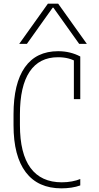

<svg xmlns="http://www.w3.org/2000/svg" viewBox="-20 -1020 540 1050"><path d="M316 10Q188 10 121 -78Q54 -166 54 -335V-395Q54 -564 116 -652Q178 -740 298 -740Q332 -740 362.5 -732.5Q393 -725 419 -711V-478H384V-710L401 -680Q360 -707 297 -707Q195 -707 142 -628Q89 -549 89 -394V-336Q89 -180 147 -101.5Q205 -23 318 -23Q347 -23 373.5 -28Q400 -33 419 -41V-6Q397 2 370.5 6Q344 10 316 10ZM85 -780 242 -1000H298L455 -780H413L272 -978H268L127 -780Z"/></svg>

Font: M PLUS 1 Code ExtraLight
Style: Regular
Weight: 250
Designer: Coji Morishita
Foundry: UNDERFOREST DESIGN
Version: Version 1.002